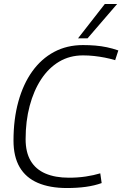

<svg xmlns="http://www.w3.org/2000/svg" viewBox="-20 -937 616 967"><path d="M317 10Q231 10 170.5 -16Q110 -42 79 -95Q48 -148 48 -229Q48 -337 72.5 -425.5Q97 -514 142.5 -577.5Q188 -641 252.5 -675.5Q317 -710 398 -710Q430 -710 460 -707.5Q490 -705 518.5 -699Q547 -693 576 -683L560 -634Q533 -642 507 -647Q481 -652 454 -655Q427 -658 398 -658Q331 -658 278 -626.5Q225 -595 187.5 -538Q150 -481 129.5 -404Q109 -327 109 -236Q109 -170 134.5 -127Q160 -84 209 -63Q258 -42 327 -42Q372 -42 412 -48Q452 -54 485 -64L492 -15Q456 -2 412.5 4Q369 10 317 10ZM373 -744 508 -917H570L421 -744Z"/></svg>

Font: Georama Light
Style: Italic
Weight: 300
Italic angle: -9°
Designer: Jean-Baptiste Levee
Foundry: Production Type
Version: Version 1.001